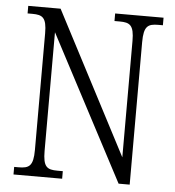

<svg xmlns="http://www.w3.org/2000/svg" viewBox="-52 -762 738 810"><g transform="rotate(5 317.5 -357.0)"><path d="M35 0H241V-32H219C174 -32 157 -42 157 -111V-613L480 0H527V-603C527 -672 545 -682 589 -682H608V-714H403V-682H425C468 -682 486 -672 486 -605V-112L172 -714H35V-682H55C98 -682 116 -672 116 -605V-111C116 -42 98 -32 53 -32H35Z"/></g></svg>

Font: Noto Serif Georgian Condensed Light
Style: Regular
Weight: 300
Width: 3
Designer: Monotype Design Team, Akaki Razmadze
Foundry: Google LLC
Version: Version 2.003